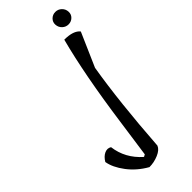

<svg xmlns="http://www.w3.org/2000/svg" viewBox="-430 -729 1042 1042"><g transform="rotate(-45 91.0 -208.5)"><path d="M-48 46Q-36 142 41 210L54 203Q62 150 85 -16Q129 -333 185 -546Q255 -546 280 -514L195 -320Q158 -99 136 218Q127 241 93 255.5Q59 270 23 270Q-39 235 -79 182Q-119 129 -127 81Q-111 54 -89 44Q-67 34 -48 46ZM309 -637Q310 -616 295.5 -602Q281 -588 260.5 -588Q240 -588 225 -602Q210 -616 208.5 -637Q207 -658 221.5 -672.5Q236 -687 257 -687Q278 -687 293 -672.5Q308 -658 309 -637Z"/></g></svg>

Font: Tillana
Style: Regular
Weight: 400
Designer: Lipi Raval (Devanagari, Latin), Jonny Pinhorn (Latin)
Foundry: Indian Type Foundry
Version: Version 2.003;PS 1.0;hotconv 1.0.79;makeotf.lib2.5.61930; tt